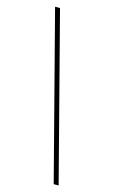

<svg xmlns="http://www.w3.org/2000/svg" viewBox="-124 -735 533 900"><g transform="rotate(15 142.5 -284.5)"><path d="M26 -687H50L259 118H235Z"/></g></svg>

Font: Grenze Thin
Style: Regular
Weight: 250
Designer: Renata Polastri
Foundry: Omnibus-Type
Version: Version 1.002; ttfautohint (v1.8)